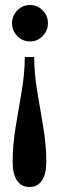

<svg xmlns="http://www.w3.org/2000/svg" viewBox="-20 -591 238 767"><path d="M100 -571Q129.5 -571 150.5 -549.5Q171.5 -528 171.5 -498.5Q171.5 -468.5 150.5 -447Q129.5 -425.5 100 -425.5Q70 -425.5 49 -447Q28 -468.5 28 -498.5Q28 -528 49 -549.5Q70 -571 100 -571ZM116.5 -363Q116.5 -299 128.5 -227.5Q140.5 -156 152.8 -83.5Q165 -11 165 56.5Q165 103.5 147.8 129.8Q130.5 156 97.5 156Q65 156 47.8 129.8Q30.5 103.5 30.5 56.5Q30.5 -11 42.5 -83.5Q54.5 -156 66.8 -227.5Q79 -299 79 -363Z"/></svg>

Font: Imbue 10pt ExtraBold
Style: Regular
Weight: 800
Designer: Tyler Finck
Foundry: Etcetera Type Company
Version: Version 1.102; ttfautohint (v1.8.3)